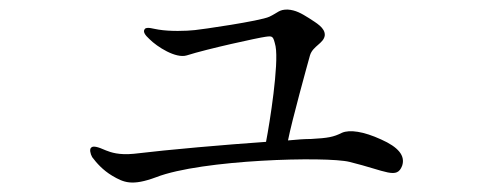

<svg xmlns="http://www.w3.org/2000/svg" viewBox="-20 -429 1040 402"><path d="M778 -137C741 -154 712 -158 696 -151C678 -142 667 -140 631 -138C619 -138 603 -137 583 -135C591 -176 624 -295 629 -313C635 -333 658 -338 660 -355C661 -371 642 -381 627 -391C611 -401 599 -408 582 -409C564 -409 563 -403 544 -394C525 -385 400 -367 388 -366C370 -364 336 -363 312 -367C303 -368 287 -374 283 -368C279 -363 283 -356 293 -347C309 -331 348 -306 371 -313C415 -327 521 -350 536 -352C551 -354 552 -354 557 -332C564 -294 545 -173 537 -132C451 -126 335 -116 260 -107C229 -104 212 -110 202 -114C184 -122 175 -124 171 -120C167 -117 169 -107 173 -100C182 -88 195 -73 215 -61C239 -47 256 -39 307 -58C402 -95 664 -102 712 -90C789 -71 811 -53 822 -82C829 -103 814 -121 778 -137Z"/></svg>

Font: Shippori Mincho
Style: Regular
Weight: 400
Designer: Bonji Tadano  Ryoko NISHIZUKA  (kana & ideographs); Frank Grießhammer (Latin, Greek & Cyrillic); Wenlong ZHANG  (bopomof
Foundry: Adobe Systems Incorporated
Version: Version 1.003;PS 1.001;hotconv 16.6.54;makeotf.lib2.5.65590